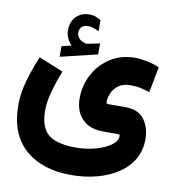

<svg xmlns="http://www.w3.org/2000/svg" viewBox="-90 -673 902 997"><g transform="rotate(10 360.5 -175.0)"><path d="M237.3 -418.5Q223.1 -433.6 214.1 -452.9Q205.1 -472.2 205.1 -497.6Q205.1 -516.6 210.4 -531.7Q215.8 -546.9 224.6 -558.6Q238.3 -576.2 258.3 -585.2Q278.3 -594.2 299.3 -594.2Q320.8 -594.2 334.5 -588.6Q348.1 -583 362.3 -574.7L362.8 -515.6Q348.1 -523.4 334.7 -528.3Q321.3 -533.2 306.2 -533.2Q297.4 -533.2 288.1 -530.8Q278.8 -528.3 271.5 -521.5Q259.8 -510.7 259.8 -491.2Q260.3 -477.1 270 -463.6Q279.8 -450.2 302.7 -443.8Q305.2 -442.9 307.4 -442.1Q309.6 -441.4 312 -441.4Q314 -441.4 315.9 -441.9L381.3 -455.1V-397.5L186.5 -350.6V-406.7ZM214.4 -277.3Q193.4 -225.6 177 -167.5Q160.6 -109.4 160.6 -64.5Q160.6 22.9 203.4 60.8Q246.1 98.6 348.6 99.1Q403.8 99.1 452.9 85.7Q502 72.3 533.2 50.3Q564.5 28.3 564.5 2Q564.5 -4.9 562.3 -6.3Q560.1 -7.8 545.9 -7.8H475.6Q406.2 -7.8 366.2 -47.6Q326.2 -87.4 326.2 -157.7Q326.2 -223.6 356.7 -282Q387.2 -340.3 443.4 -377Q499.5 -413.6 577.1 -413.6Q604 -413.6 639.4 -406Q674.8 -398.4 703.1 -386.7L676.8 -250.5Q655.8 -257.3 631.8 -263.2Q607.9 -269 577.1 -269Q534.2 -269 510.3 -250.2Q486.3 -231.4 476.8 -206.5Q467.3 -181.6 467.3 -164.1Q467.3 -156.2 469.7 -154.3Q472.2 -152.3 480.5 -152.3H568.4Q637.7 -152.3 668.7 -109.4Q699.7 -66.4 699.7 -5.9Q699.7 54.2 672.4 100.6Q645 147 596.7 178.7Q548.3 210.4 485.4 227.1Q422.4 243.7 351.1 243.7Q197.3 243.7 107.9 164.3Q18.6 85 18.6 -67.9Q18.6 -129.4 38.1 -197.3Q57.6 -265.1 85 -330.1Z"/></g></svg>

Font: Vazir Black FD-WOL-UI
Style: Black-FD-WOL-UI
Weight: 900
Designer: Saber Rastikerdar
Foundry: Saber Rastikerdar
Version: Version 30.0.0